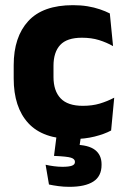

<svg xmlns="http://www.w3.org/2000/svg" viewBox="-20 -525 487 743"><path d="M263 13Q146 13 89.5 -48.5Q33 -110 33 -221.5V-272.5Q33 -382 89.5 -443.5Q146 -505 262.5 -505Q292.5 -505 318.5 -500.8Q344.5 -496.5 366.5 -489Q388.5 -481.5 405 -473L417.5 -346.5Q393 -360.5 363.5 -369.8Q334 -379 297 -379Q239 -379 213 -351Q187 -323 187 -270V-227.5Q187 -173.5 214.5 -144.5Q242 -115.5 300.5 -115.5Q337 -115.5 366.2 -124.2Q395.5 -133 422 -147L410 -20Q384 -6 346 3.5Q308 13 263 13ZM201 -16H296L283.5 68L224.5 36Q235.5 35.5 246.2 35.2Q257 35 267.5 35Q322 35.5 347.5 55Q373 74.5 373 110.5V113.5Q373 157 341.2 177.5Q309.5 198 248.5 198Q226 198 205.8 195.2Q185.5 192.5 169.5 189L156.5 112.5Q171.5 116 188.5 118.2Q205.5 120.5 221.5 120.5Q246.5 120.5 258.2 116.2Q270 112 270 102V101Q270 90 254.5 85.2Q239 80.5 193 78.5Q191.5 78.5 190.5 78.5Q189.5 78.5 189 78.5Z"/></svg>

Font: Anek Devanagari
Style: Bold
Weight: 700
Designer: Kailash Malviya (Devanagari) & Yesha Goshar (Latin)
Foundry: Ek Type
Version: Version 1.003